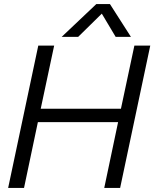

<svg xmlns="http://www.w3.org/2000/svg" viewBox="-20 -923 758 943"><path d="M453 -903H520L623 -742H548L480 -856L364 -742H283ZM168 -699H246L180 -389H574L640 -699H718L570 0H492L560 -323H166L98 0H20Z"/></svg>

Font: Prompt Light
Style: Italic
Weight: 300
Italic angle: -12°
Designer: Katatrad Team
Foundry: CadsonDemak
Version: Version 1.000